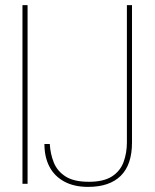

<svg xmlns="http://www.w3.org/2000/svg" viewBox="-20 -720 606 752"><path d="M68 0V-700H88V0ZM325 12Q270 12 231.5 -9Q193 -30 173.5 -67.5Q154 -105 154 -156H175Q177 -118 190.5 -84Q204 -50 236.5 -29Q269 -8 328 -8Q386 -8 418.5 -29Q451 -50 464 -85.5Q477 -121 477 -162V-700H497V-162Q497 -75 453 -31.5Q409 12 325 12Z"/></svg>

Font: DM Sans 28pt Thin
Style: Regular
Weight: 250
Version: Version 4.004;gftools[0.9.30]